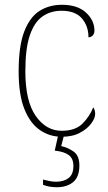

<svg xmlns="http://www.w3.org/2000/svg" viewBox="-20 -562 451 803"><path d="M238 10Q188 10 147 -18Q106 -46 82 -106Q58 -166 58 -263Q58 -370 81.5 -430.5Q105 -491 145.5 -516.5Q186 -542 239 -542Q304 -542 339.5 -509.5Q375 -477 375 -434Q375 -421 367.5 -413.5Q360 -406 350 -406Q350 -453 322.5 -485Q295 -517 237 -517Q192 -517 158 -493.5Q124 -470 105 -415Q86 -360 86 -264Q86 -139 129.5 -77Q173 -15 238 -15Q295 -15 325 -45Q355 -75 370 -113Q378 -103 378 -85Q378 -68 361.5 -45.5Q345 -23 314 -6.5Q283 10 238 10ZM218 221Q204 221 190 219Q176 217 160 211V189Q176 193 188.5 195.5Q201 198 215 198Q247 198 267 182.5Q287 167 287 132Q287 101 267.5 86.5Q248 72 209 68L226 -9H251L236 49Q264 55 288 72Q312 89 312 130Q312 178 286 199.5Q260 221 218 221Z"/></svg>

Font: Noto Serif Georgian SemiCondensed Thin
Style: Regular
Weight: 100
Width: 4
Designer: Monotype Design Team, Akaki Razmadze
Foundry: Google LLC
Version: Version 2.003; ttfautohint (v1.8.4.7-5d5b)